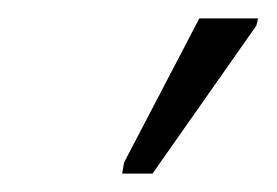

<svg xmlns="http://www.w3.org/2000/svg" viewBox="-20 -795 301 209"><path d="M113 -606 115 -618 197 -775H261L259 -767L146 -606Z"/></svg>

Font: Noto Sans ExtraCondensed Light
Style: Italic
Weight: 300
Width: 2
Italic angle: -12°
Designer: Monotype Design Team
Foundry: Monotype Imaging Inc.
Version: Version 2.013; ttfautohint (v1.8.4.7-5d5b)